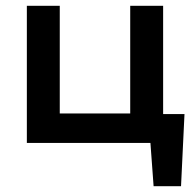

<svg xmlns="http://www.w3.org/2000/svg" viewBox="-20 -495 663 665"><path d="M73 0H501L512 150H607L619 -100H545V-475H431V-102H187V-475H73Z"/></svg>

Font: Mint Spirit No2
Style: Bold
Weight: 700
Designer: HARENDAL Hirwen
Foundry: Arkandis Digital Foundry.
Version: Version 1.004;FFEdit